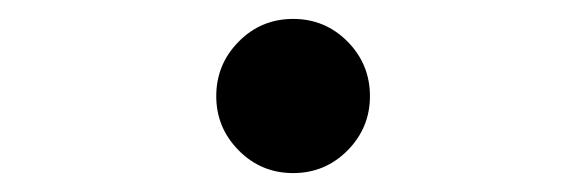

<svg xmlns="http://www.w3.org/2000/svg" viewBox="-20 -175 626 205"><path d="M293 9.8Q258.8 9.8 234.9 -14.4Q210.9 -38.6 210.9 -72.3Q210.9 -106.4 234.9 -130.6Q258.8 -154.8 293 -154.8Q327.1 -154.8 351.1 -130.6Q375 -106.4 375 -72.3Q375 -38.6 351.1 -14.4Q327.1 9.8 293 9.8Z"/></svg>

Font: Caskaydia Cove SemiBold
Style: Regular
Weight: 600
Monospace: yes
Designer: Aaron Bell
Foundry: Saja Typeworks
Version: Version 4.300; ttfautohint (v1.8.3)